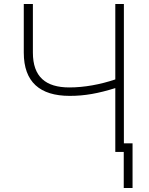

<svg xmlns="http://www.w3.org/2000/svg" viewBox="-20 -747 734 944"><path d="M96.9 -727.3V-488.3C96.9 -343.4 176.5 -275.9 322.1 -275.6C396.3 -275.2 465.6 -288.4 546.9 -313.9V0H588.4V177.2H631.7V-42.3H589.1V-727.3H546.9V-356.5C473.4 -331.7 394.5 -317.1 321 -317.1C204.2 -317.1 141.7 -369.7 141.7 -488.3V-727.3Z"/></svg>

Font: Karasuma Gothic
Style: Thin
Weight: 200
Designer: Rasmus Andersson / Ryoko Ishizuka
Foundry: rsms
Version: Version 1.00